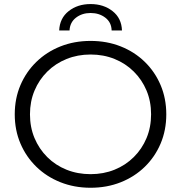

<svg xmlns="http://www.w3.org/2000/svg" viewBox="-20 -905 879 932"><path d="M419.8 6.4Q340.7 6.4 273.4 -20.4Q206 -47.2 156.4 -95.5Q106.8 -143.7 79.2 -208.4Q51.6 -273.2 51.6 -350Q51.6 -426.8 79.2 -491.6Q106.8 -556.3 156.5 -604.6Q206.2 -653 273.3 -679.7Q340.4 -706.4 419.7 -706.4Q499 -706.4 565.9 -679.8Q632.9 -653.2 682.5 -605Q732.1 -556.8 759.6 -491.9Q787.2 -427 787.2 -349.9Q787.2 -272.9 759.6 -208Q732.1 -143.2 682.5 -95Q632.9 -46.8 565.9 -20.2Q499 6.4 419.8 6.4ZM419.7 -59.6Q482.6 -59.6 536.2 -81.3Q589.7 -103 629.4 -142.5Q669.2 -181.9 691.3 -234.7Q713.4 -287.4 713.4 -350.2Q713.4 -412.9 691.3 -465.5Q669.3 -518 629.5 -557.5Q589.8 -597 536.2 -618.7Q482.6 -640.4 419.7 -640.4Q356.8 -640.4 303.1 -618.6Q249.3 -596.9 209.5 -557.4Q169.6 -517.9 147.6 -465.3Q125.5 -412.7 125.5 -350.2Q125.5 -287.6 147.5 -234.9Q169.6 -182.2 209.4 -142.5Q249.2 -102.8 303 -81.2Q356.8 -59.6 419.7 -59.6ZM267.3 -757Q269.9 -816.8 313.3 -851Q356.6 -885.3 419.7 -885.3Q482.8 -885.3 526.4 -851Q570 -816.8 572.1 -757H521.9Q520.9 -796.5 491.3 -819.2Q461.6 -841.9 419.7 -841.9Q378.2 -841.9 348.8 -819.2Q319.5 -796.5 317.5 -757Z"/></svg>

Font: Montserrat Thin
Style: Regular
Weight: 100
Designer: Julieta Ulanovsky
Foundry: Julieta Ulanovsky
Version: Version 9.000